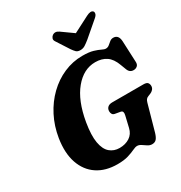

<svg xmlns="http://www.w3.org/2000/svg" viewBox="-214 -1087 1183 1254"><g transform="rotate(-30 377.0 -460.0)"><path d="M461.5 -714Q512 -714 542.5 -704.8Q573 -695.5 590.5 -686.5Q608 -677.5 619.5 -677.5Q634 -677.5 645.5 -687Q657 -696.5 668.5 -706Q680 -715.5 695 -715.5Q734 -715.5 737.5 -666.5L744.5 -507.5Q746 -487 736 -477Q726 -467 711.5 -465.5Q678 -462.5 665.5 -495L649.5 -537Q630 -590.5 596.2 -613.2Q562.5 -636 513.5 -636Q425.5 -636 358.8 -555.5Q292 -475 266.5 -326.5Q251 -234 261 -177.8Q271 -121.5 300.8 -96Q330.5 -70.5 373 -70.5Q417 -70.5 449 -91.2Q481 -112 490.5 -153L510 -236Q514 -251 511.2 -260.8Q508.5 -270.5 496 -272.5L456 -279.5Q443 -282 437.8 -291.2Q432.5 -300.5 432.5 -312Q432.5 -330.5 444.5 -341.8Q456.5 -353 479.5 -353H714Q738 -353 746 -343.2Q754 -333.5 754 -318Q753.5 -303.5 744.5 -293.2Q735.5 -283 723 -278L704.5 -270.5Q692.5 -266 686.8 -258.2Q681 -250.5 677 -236.5L622 -40.5Q613 -10.5 601.2 2Q589.5 14.5 569 14.5Q552 14.5 536.8 4.5Q521.5 -5.5 506.8 -15.5Q492 -25.5 477 -25.5Q463.5 -25.5 443 -15.5Q422.5 -5.5 390 4.5Q357.5 14.5 308.5 14.5Q219 14.5 157.5 -26.5Q96 -67.5 69.8 -143.5Q43.5 -219.5 60 -325Q73.5 -409 110 -480Q146.5 -551 200.8 -603.5Q255 -656 321.8 -685Q388.5 -714 461.5 -714ZM543 -789Q522.5 -772.5 506.5 -762.2Q490.5 -752 470.5 -752Q450 -752 439.5 -762.2Q429 -772.5 417.5 -789L355.5 -885Q346.5 -898 350.8 -909.8Q355 -921.5 364 -928Q386.5 -943.5 412.5 -925L499.5 -863L620 -925Q656 -943.5 670 -928Q675.5 -921.5 673 -909.8Q670.5 -898 655 -885Z"/></g></svg>

Font: Fraunces 9pt Soft
Style: Bold Italic
Weight: 700
Italic angle: -16°
Version: Version 1.000;[b76b70a41]